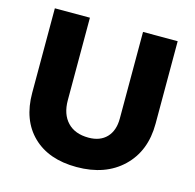

<svg xmlns="http://www.w3.org/2000/svg" viewBox="-103 -800 927 915"><g transform="rotate(15 360.0 -342.0)"><path d="M352 10Q214 10 135.5 -66.5Q57 -143 57 -277V-694H230V-287Q230 -218 267 -179Q304 -140 371 -140Q428 -140 460 -173.5Q492 -207 492 -267V-694H663V-287Q663 -152 578.5 -71Q494 10 352 10Z"/></g></svg>

Font: Cantarell Extra Bold
Style: Regular
Weight: 800
Designer: Dave Crossland, Nikolaus Waxweiler, Florian Fecher, Jacques Le Bailly, Eben Sorkin, Alexei Vanyashin, Alexios Zavras, Em
Version: Version 0.303